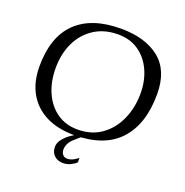

<svg xmlns="http://www.w3.org/2000/svg" viewBox="-150 -809 1098 1141"><g transform="rotate(20 399.0 -238.5)"><path d="M375 17Q272 17 197.5 -20.5Q123 -58 83 -128.5Q43 -199 43 -298Q43 -483 140.5 -578Q238 -673 423 -673Q578 -673 667.5 -601Q757 -529 757 -380Q757 -190 661.5 -86.5Q566 17 375 17ZM384 -21Q471 -21 533.5 -65.5Q596 -110 629.5 -185Q663 -260 663 -350Q663 -429 634 -493.5Q605 -558 550.5 -596.5Q496 -635 419 -635Q332 -635 268.5 -594Q205 -553 171 -482Q137 -411 137 -321Q137 -235 167 -167Q197 -99 252.5 -60Q308 -21 384 -21ZM370 196Q336 196 314.5 175.5Q293 155 293 121Q293 95 312.5 71Q332 47 359 28.5Q386 10 408 0H440Q429 7 413 20Q397 33 379 50Q362 66 354 84Q346 102 346 119Q346 138 356.5 150.5Q367 163 386 163Q398 163 409 159Q424 154 432.5 147.5Q441 141 453 134V161Q441 174 418 185Q395 196 370 196Z"/></g></svg>

Font: Luxurious Roman
Style: Regular
Weight: 400
Designer: Robert E. Leuschke
Foundry: Robert E. Leuschke
Version: Version 1.010; ttfautohint (v1.8.3)